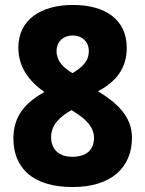

<svg xmlns="http://www.w3.org/2000/svg" viewBox="-20 -744 586 774"><path d="M274 -724C144 -724 54 -664 54 -552C54 -473 97 -417 159 -373C83 -331 34 -277 34 -186C34 -66 113 10 273 10C430 10 512 -70 512 -189C512 -275 451 -330 375 -376C447 -414 491 -468 491 -551C491 -664 406 -724 274 -724ZM273 -601C310 -601 338 -577 338 -538C338 -496 310 -472 272 -449C234 -472 208 -499 208 -538C208 -577 236 -601 273 -601ZM186 -191C186 -238 217 -271 268 -300L281 -292C323 -266 359 -233 359 -189C359 -141 330 -112 271 -112C216 -112 186 -144 186 -191Z"/></svg>

Font: Noto Sans Georgian SemiCondensed ExtraBold
Style: Regular
Weight: 800
Width: 4
Designer: Monotype Design Team, Akaki Razmadze
Foundry: Google LLC
Version: Version 2.005